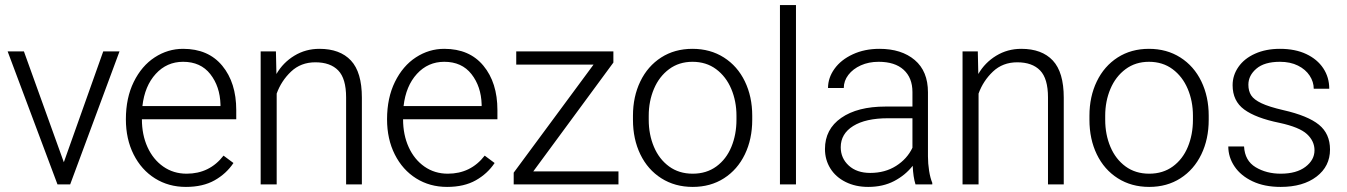

<svg xmlns="http://www.w3.org/2000/svg" viewBox="-20 -725 5296 755"><path d="M256 0H206L10 -523H74L231 -87L386 -523H450Z M475 -256Q475 -340 506 -403Q537 -466 588.5 -499.5Q640 -533 700 -533Q799 -533 854 -466.5Q909 -400 909 -292V-256H538Q538 -195 560 -146.5Q582 -98 622 -70Q662 -42 714 -42Q804 -42 859 -113L898 -84Q870 -42 824 -16Q778 10 711 10Q643 10 589.5 -23.5Q536 -57 505.5 -117.5Q475 -178 475 -256ZM540 -308H847V-314Q845 -385 807 -433.5Q769 -482 700 -482Q636 -482 592.5 -434.5Q549 -387 540 -308Z M1005 -523H1065L1067 -434Q1093 -479 1137.5 -506Q1182 -533 1236 -533Q1317 -533 1360 -487Q1403 -441 1403 -341V0H1341V-342Q1341 -416 1310 -448Q1279 -480 1220 -480Q1163 -480 1124.5 -443.5Q1086 -407 1068 -357V0H1005Z M1502 -256Q1502 -340 1533 -403Q1564 -466 1615.5 -499.5Q1667 -533 1727 -533Q1826 -533 1881 -466.5Q1936 -400 1936 -292V-256H1565Q1565 -195 1587 -146.5Q1609 -98 1649 -70Q1689 -42 1741 -42Q1831 -42 1886 -113L1925 -84Q1897 -42 1851 -16Q1805 10 1738 10Q1670 10 1616.5 -23.5Q1563 -57 1532.5 -117.5Q1502 -178 1502 -256ZM1567 -308H1874V-314Q1872 -385 1834 -433.5Q1796 -482 1727 -482Q1663 -482 1619.5 -434.5Q1576 -387 1567 -308Z M2000 -46 2314 -471H2010V-523H2392V-479L2077 -51H2412V0H2000Z M2703 -533Q2773 -533 2826.5 -499Q2880 -465 2909 -405Q2938 -345 2938 -270V-254Q2938 -178 2909 -118Q2880 -58 2827 -24Q2774 10 2704 10Q2634 10 2580.5 -24Q2527 -58 2498 -118Q2469 -178 2469 -254V-270Q2469 -345 2498 -405Q2527 -465 2580 -499Q2633 -533 2703 -533ZM2704 -42Q2758 -42 2797 -70.5Q2836 -99 2856 -147.5Q2876 -196 2876 -254V-270Q2876 -327 2855.5 -375.5Q2835 -424 2796 -453Q2757 -482 2703 -482Q2650 -482 2611 -453Q2572 -424 2551.5 -375.5Q2531 -327 2531 -270V-254Q2531 -196 2551.5 -147.5Q2572 -99 2611 -70.5Q2650 -42 2704 -42Z M3047 -705H3110V0H3047Z M3435 -482Q3396 -482 3365 -468Q3334 -454 3316 -430.5Q3298 -407 3298 -379H3236Q3236 -419 3261.5 -454.5Q3287 -490 3333.5 -511.5Q3380 -533 3438 -533Q3525 -533 3577 -489Q3629 -445 3629 -362V-110Q3629 -82 3633.5 -53.5Q3638 -25 3646 -6V0H3580Q3571 -28 3569 -73Q3540 -36 3496 -13Q3452 10 3394 10Q3344 10 3305 -9.5Q3266 -29 3245 -63Q3224 -97 3224 -139Q3224 -217 3288 -261.5Q3352 -306 3462 -306H3568V-363Q3568 -419 3533.5 -450.5Q3499 -482 3435 -482ZM3568 -144V-260H3472Q3384 -260 3335 -229.5Q3286 -199 3286 -146Q3286 -103 3317.5 -74Q3349 -45 3402 -45Q3460 -45 3503.5 -72.5Q3547 -100 3568 -144Z M3765 -523H3825L3827 -434Q3853 -479 3897.5 -506Q3942 -533 3996 -533Q4077 -533 4120 -487Q4163 -441 4163 -341V0H4101V-342Q4101 -416 4070 -448Q4039 -480 3980 -480Q3923 -480 3884.5 -443.5Q3846 -407 3828 -357V0H3765Z M4498 -533Q4568 -533 4621.5 -499Q4675 -465 4704 -405Q4733 -345 4733 -270V-254Q4733 -178 4704 -118Q4675 -58 4622 -24Q4569 10 4499 10Q4429 10 4375.5 -24Q4322 -58 4293 -118Q4264 -178 4264 -254V-270Q4264 -345 4293 -405Q4322 -465 4375 -499Q4428 -533 4498 -533ZM4499 -42Q4553 -42 4592 -70.5Q4631 -99 4651 -147.5Q4671 -196 4671 -254V-270Q4671 -327 4650.5 -375.5Q4630 -424 4591 -453Q4552 -482 4498 -482Q4445 -482 4406 -453Q4367 -424 4346.5 -375.5Q4326 -327 4326 -270V-254Q4326 -196 4346.5 -147.5Q4367 -99 4406 -70.5Q4445 -42 4499 -42Z M5011 -242Q4918 -261 4872.5 -294.5Q4827 -328 4827 -390Q4827 -429 4850 -462Q4873 -495 4915.5 -514Q4958 -533 5013 -533Q5073 -533 5116.5 -512.5Q5160 -492 5183.5 -456.5Q5207 -421 5207 -376H5146Q5146 -403 5130 -427.5Q5114 -452 5084 -467Q5054 -482 5013 -482Q4952 -482 4920.5 -455Q4889 -428 4889 -392Q4889 -367 4900 -350Q4911 -333 4940.5 -319Q4970 -305 5026 -292Q5123 -270 5166.5 -234.5Q5210 -199 5210 -137Q5210 -71 5157 -30.5Q5104 10 5016 10Q4952 10 4905.5 -12Q4859 -34 4834.5 -70.5Q4810 -107 4810 -149H4872Q4875 -93 4917.5 -67.5Q4960 -42 5016 -42Q5078 -42 5113.5 -69Q5149 -96 5149 -134Q5149 -170 5119.5 -197.5Q5090 -225 5011 -242Z"/></svg>

Font: Freesentation 3 Light
Style: Regular
Weight: 300
Designer: glyphs from Roboto by Christian Robertson / Hangul glyphs from Noto Sans CJK(Source Han Sans) by Jang Soo-young and Kang
Foundry: PT&
Version: Version 2.001